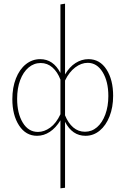

<svg xmlns="http://www.w3.org/2000/svg" viewBox="-20 -733 681 1042"><path d="M594 -213Q594 -151 574.5 -101.5Q555 -52 521 -24Q487 4 444 4Q372 4 333 -72V286L308 289V-80Q283 -39 250.5 -17.5Q218 4 181 4Q120 4 83.5 -52Q47 -108 47 -195Q47 -258 66.5 -307.5Q86 -357 120.5 -384.5Q155 -412 198 -412Q269 -412 308 -337V-709L333 -713V-329Q357 -370 390 -391Q423 -412 460 -412Q522 -412 558 -356Q594 -300 594 -213ZM568 -212Q568 -291 537 -341.5Q506 -392 456 -392Q421 -392 388 -367Q355 -342 333 -296V-107Q350 -65 377.5 -41.5Q405 -18 441 -18Q478 -18 506.5 -42.5Q535 -67 551.5 -111.5Q568 -156 568 -212ZM308 -113V-301Q292 -343 264.5 -367Q237 -391 201 -391Q164 -391 135 -366.5Q106 -342 89.5 -298Q73 -254 73 -197Q73 -118 103.5 -67.5Q134 -17 186 -17Q220 -17 252.5 -40.5Q285 -64 308 -113Z"/></svg>

Font: Ysabeau Extralight
Style: Regular
Weight: 200
Designer: Christian Thalmann (Catharsis Fonts)
Version: Version 0.003